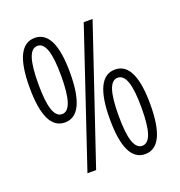

<svg xmlns="http://www.w3.org/2000/svg" viewBox="-132 -836 897 957"><g transform="rotate(-20 316.5 -357.5)"><path d="M155 -276Q48 -276 48 -501Q48 -724 156 -724Q263 -724 263 -501Q263 -276 155 -276ZM173 0 413 -714H460L219 0ZM156 -320Q186 -320 201 -364Q216 -408 216 -501Q216 -594 201 -638Q186 -682 156 -682Q124 -682 109.5 -637.5Q95 -593 95 -501Q95 -408 110 -364Q125 -320 156 -320ZM477 9Q370 9 370 -215Q370 -439 478 -439Q585 -439 585 -216Q585 9 477 9ZM477 -35Q508 -35 523 -78.5Q538 -122 538 -215Q538 -308 523 -352Q508 -396 477 -396Q446 -396 431.5 -352Q417 -308 417 -215Q417 -122 432 -78.5Q447 -35 477 -35Z"/></g></svg>

Font: Noto Sans Malayalam ExtraCondensed Light
Style: Regular
Weight: 300
Width: 2
Designer: Jelle Bosma - Monotype Design Team
Foundry: Monotype Imaging Inc.
Version: Version 2.104; ttfautohint (v1.8.4.7-5d5b)